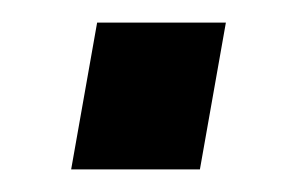

<svg xmlns="http://www.w3.org/2000/svg" viewBox="-20 -363 270 170"><path d="M66 -343H180L157 -213H43Z"/></svg>

Font: Cabin Medium
Style: Italic
Weight: 500
Italic angle: -7°
Designer: Pablo Impallari
Foundry: Pablo Impallari. http://www.impallari.com Igino Marini. http://www.ikern.com
Version: Version 2.200